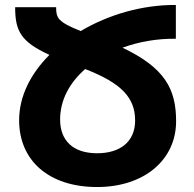

<svg xmlns="http://www.w3.org/2000/svg" viewBox="-20 -743 783 773"><path d="M689 -255C689 -384 644 -470 473 -551C539 -575 613 -588 688 -587V-723C553 -724 416 -684 305 -618C212 -655 206 -671 206 -714H41C41 -619 63 -575 179 -522C104 -447 57 -356 57 -259C57 -97 176 10 371 10C559 10 689 -98 689 -255ZM222 -262C222 -341 261 -411 323 -465C470 -408 524 -349 524 -258C524 -170 461 -126 371 -126C274 -126 222 -177 222 -262Z"/></svg>

Font: Noto Sans Armenian Extra
Style: Regular
Weight: 800
Designer: Monotype Design Team
Foundry: Monotype Imaging Inc.
Version: Version 1.901